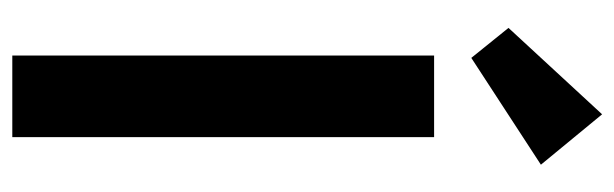

<svg xmlns="http://www.w3.org/2000/svg" viewBox="-372 -652 1023 320"><g transform="rotate(90 140.0 -491.5)"><path d="M72 0V-703H208V0ZM76 -765 26 -827 170 -983 254 -881Z"/></g></svg>

Font: Outfit Thin SemiBold
Style: Regular
Weight: 600
Version: Version 1.100;gftools[0.9.27]